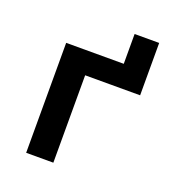

<svg xmlns="http://www.w3.org/2000/svg" viewBox="-127 -795 818 896"><g transform="rotate(20 281.5 -347.0)"><path d="M103 0V-546H389V-694H511V-434H238V0Z"/></g></svg>

Font: Noto Sans Mono SemiCondensed
Style: Bold
Weight: 700
Width: 4
Designer: Monotype Design Team
Foundry: Monotype Imaging Inc.
Version: Version 2.014